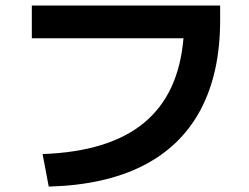

<svg xmlns="http://www.w3.org/2000/svg" viewBox="-20 -690 904 698"><path d="M647 -550.8H95.7V-669.9H780.3V-617.2Q780.3 -424.8 709.5 -291.5Q638.7 -158.2 499.8 -87.6Q360.8 -17.1 157.2 -11.7L134.8 -129.9Q376 -138.7 502.9 -242.9Q629.9 -347.2 647 -550.8Z"/></svg>

Font: Pretendard GOV
Style: Bold
Weight: 700
Designer: Base glyphs from Inter by Rasmus Andersson; Hangeul glyphs from Noto Sans CJK(Source Han Sans) by Jang Soo-young and Kan
Foundry: Kil Hyung-jin
Version: Version 1.309